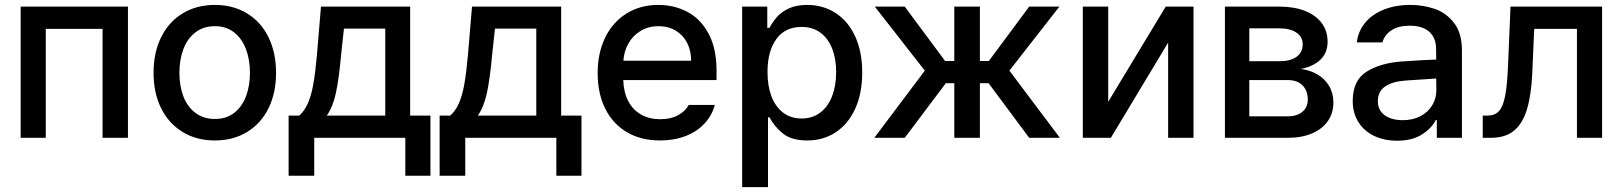

<svg xmlns="http://www.w3.org/2000/svg" viewBox="-20 -557 6558 776"><path d="M63.5 -530.3H497.1V0H394.5V-440.4H165V0H63.5Z M600.6 -262.7Q600.6 -344.7 631.3 -406.7Q662.1 -468.8 718.3 -502.9Q774.4 -537.1 848.6 -537.1Q922.4 -537.1 978.5 -502.9Q1034.7 -468.8 1065.2 -406.5Q1095.7 -344.2 1095.7 -262.7Q1095.7 -181.2 1065.2 -119.4Q1034.7 -57.6 978.5 -23.4Q922.4 10.7 848.6 10.7Q774.4 10.7 718.3 -23.4Q662.1 -57.6 631.3 -119.4Q600.6 -181.2 600.6 -262.7ZM990.2 -262.7Q990.2 -314.9 974.4 -357.7Q958.5 -400.4 926.5 -425.8Q894.5 -451.2 848.6 -451.2Q801.8 -451.2 769.3 -425.8Q736.8 -400.4 720.9 -357.7Q705.1 -314.9 705.1 -262.7Q705.1 -210.4 720.9 -168.2Q736.8 -126 769.3 -101.1Q801.8 -76.2 848.6 -76.2Q895 -76.2 926.8 -101.1Q958.5 -126 974.4 -168.2Q990.2 -210.4 990.2 -262.7Z M1146.5 -89.8H1189.5Q1210.9 -108.9 1224.6 -140.1Q1238.3 -171.4 1246.3 -217Q1254.4 -262.7 1260.7 -333L1277.3 -530.3H1637.7V-89.8H1719.7V153.3H1618.2V0H1250V153.3H1146.5ZM1537.1 -89.8V-441.4H1370.1L1358.4 -333Q1350.1 -239.3 1337.6 -181.6Q1325.2 -124 1300.8 -89.8Z M1756.8 -89.8H1799.8Q1821.3 -108.9 1835 -140.1Q1848.6 -171.4 1856.7 -217Q1864.7 -262.7 1871.1 -333L1887.7 -530.3H2248V-89.8H2330.1V153.3H2228.5V0H1860.4V153.3H1756.8ZM2147.5 -89.8V-441.4H1980.5L1968.8 -333Q1960.4 -239.3 1948 -181.6Q1935.5 -124 1911.1 -89.8Z M2395.5 -261.7Q2395.5 -342.8 2426 -405.3Q2456.5 -467.8 2512.2 -502.4Q2567.9 -537.1 2640.6 -537.1Q2704.6 -537.1 2757.8 -509.3Q2811 -481.4 2843.5 -421.6Q2876 -361.8 2876 -270.5V-233.4H2499Q2500.5 -184.1 2519.3 -148.2Q2538.1 -112.3 2571.3 -93.8Q2604.5 -75.2 2648.4 -75.2Q2690.9 -75.2 2720.2 -91.1Q2749.5 -106.9 2763.7 -132.8H2869.1Q2857.4 -89.8 2827.1 -57.4Q2796.9 -24.9 2750.7 -7.1Q2704.6 10.7 2647.5 10.7Q2570.3 10.7 2513.4 -22.9Q2456.5 -56.6 2426 -118.2Q2395.5 -179.7 2395.5 -261.7ZM2773.4 -311.5Q2773.4 -352.1 2757.1 -383.8Q2740.7 -415.5 2710.9 -433.3Q2681.2 -451.2 2641.6 -451.2Q2601.1 -451.2 2569.6 -432.4Q2538.1 -413.6 2520 -381.6Q2502 -349.6 2499.5 -311.5Z M2979.5 -530.3H3081.1V-444.3H3089.8Q3103 -468.3 3119.6 -487.8Q3136.2 -507.3 3166.7 -522.2Q3197.3 -537.1 3242.2 -537.1Q3306.6 -537.1 3357.2 -504.4Q3407.7 -471.7 3436.3 -409.9Q3464.8 -348.1 3464.8 -263.7Q3464.8 -179.7 3436.5 -117.7Q3408.2 -55.7 3357.9 -22.5Q3307.6 10.7 3243.2 10.7Q3179.7 10.7 3145 -16.8Q3110.4 -44.4 3089.8 -83H3084V199.2H2979.5ZM3219.7 -78.1Q3264.2 -78.1 3295.7 -102.3Q3327.1 -126.5 3343.3 -168.9Q3359.4 -211.4 3359.4 -265.6Q3359.4 -318.8 3343.5 -360.1Q3327.6 -401.4 3296.1 -424.8Q3264.6 -448.2 3219.7 -448.2Q3153.3 -448.2 3117.7 -399.2Q3082 -350.1 3082 -265.6Q3082 -209.5 3098.1 -167.2Q3114.3 -125 3145.3 -101.6Q3176.3 -78.1 3219.7 -78.1Z M3717.8 -271.5 3515.6 -530.3H3636.7L3799.8 -310.5H3836.9V-530.3H3940.4V-310.5H3976.6L4139.6 -530.3H4261.7L4059.6 -271.5L4263.7 0H4139.6L3975.6 -220.7H3940.4V0H3836.9V-220.7H3802.7L3636.7 0H3513.7Z M4691.4 -530.3H4803.7V0H4701.2V-384.8L4469.7 0H4356.4V-530.3H4459V-145.5Z M4930.7 -530.3H5151.4Q5210.4 -530.3 5254.4 -512.9Q5298.3 -495.6 5322 -463.6Q5345.7 -431.6 5345.7 -388.7Q5345.7 -343.8 5316.9 -315.9Q5288.1 -288.1 5237.3 -278.3Q5273.9 -273.9 5304 -256.6Q5334 -239.3 5351.6 -210Q5369.1 -180.7 5369.1 -142.6Q5369.1 -100.6 5347.2 -68.4Q5325.2 -36.1 5283.4 -18.1Q5241.7 0 5184.6 0H4930.7ZM5265.6 -154.3Q5265.6 -190.9 5244.1 -212.2Q5222.7 -233.4 5184.6 -233.4H5029.3V-86.9H5184.6Q5222.2 -86.9 5243.9 -105.2Q5265.6 -123.5 5265.6 -154.3ZM5245.1 -377.9Q5245.1 -407.7 5220 -425Q5194.8 -442.4 5151.4 -442.4H5029.3V-309.6H5152.3Q5195.8 -309.6 5220.5 -327.6Q5245.1 -345.7 5245.1 -377.9Z M5645.5 -308.6Q5678.7 -311 5718 -313.2Q5757.3 -315.4 5784.7 -316.4L5784.2 -358.4Q5784.2 -403.8 5756.8 -428.5Q5729.5 -453.1 5676.8 -453.1Q5632.3 -453.1 5604 -434.8Q5575.7 -416.5 5567.4 -385.7H5463.9Q5468.8 -429.7 5496.6 -464.1Q5524.4 -498.5 5572 -517.8Q5619.6 -537.1 5680.7 -537.1Q5731 -537.1 5777.6 -521.5Q5824.2 -505.9 5856.4 -464.8Q5888.7 -423.8 5888.7 -352.5V0H5787.1V-72.3H5783.2Q5765.1 -37.1 5725.8 -12.7Q5686.5 11.7 5626 11.7Q5575.2 11.7 5534.7 -7.3Q5494.1 -26.4 5470.7 -62.7Q5447.3 -99.1 5447.3 -149.4Q5447.3 -231.9 5502.9 -267.1Q5558.6 -302.2 5645.5 -308.6ZM5649.4 -71.3Q5690.4 -71.3 5721.2 -87.6Q5752 -104 5768.6 -131.6Q5785.2 -159.2 5785.2 -191.4L5784.7 -239.7L5660.2 -231.4Q5606.9 -227.5 5577.9 -207.3Q5548.8 -187 5548.8 -148.4Q5548.8 -111.3 5576.4 -91.3Q5604 -71.3 5649.4 -71.3Z M5972.7 -89.8H5991.2Q6021.5 -89.8 6038.1 -107.7Q6054.7 -125.5 6063.2 -169.2Q6071.8 -212.9 6075.2 -295.9L6085 -530.3H6455.1V0H6353.5V-440.4H6180.7L6172.9 -260.7Q6168.5 -169.9 6150.9 -113.3Q6133.3 -56.6 6098.4 -28.3Q6063.5 0 6005.9 0H5972.7Z"/></svg>

Font: Pretendard GOV Medium
Style: Regular
Weight: 500
Designer: Base glyphs from Inter by Rasmus Andersson; Hangeul glyphs from Noto Sans CJK(Source Han Sans) by Jang Soo-young and Kan
Foundry: Kil Hyung-jin
Version: Version 1.309